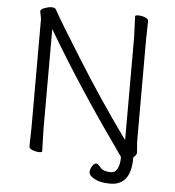

<svg xmlns="http://www.w3.org/2000/svg" viewBox="-57 -755 851 936"><g transform="rotate(5 369.0 -287.0)"><path d="M516 129Q468 129 440 113.5Q412 98 412 82.5Q412 67 421.5 52Q431 37 440 37Q449 37 463.5 55Q478 73 516 73Q537 73 547.5 51.5Q558 30 558 -3V-5L524 -54Q332 -324 179 -582L170 -597V-105L173 1Q173 6 158 6Q143 6 126 -0.5Q109 -7 109 -17L111 -106V-642L104 -678Q104 -689 124.5 -696Q145 -703 155 -703Q172 -703 178 -696Q203 -649 320.5 -461Q438 -273 562 -101L571 -89V-589L567 -695Q567 -700 583 -700Q599 -700 615.5 -693.5Q632 -687 632 -677L630 -588V-87L634 -32Q634 -22 619 -9L618 -7V-5Q618 129 516 129ZM626 -15V-16Z"/></g></svg>

Font: LXGW WenKai TC Light
Style: Regular
Weight: 300
Designer: LXGW / Fontworks Inc.
Foundry: LXGW / Fontworks Inc.
Version: Version 1.330